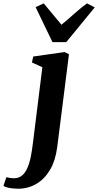

<svg xmlns="http://www.w3.org/2000/svg" viewBox="-142 -864 582 1140"><path d="M198 7.5Q187.5 89.5 154.8 144.8Q122 200 73 228.2Q24 256.5 -34 256.5Q-62 256.5 -86.2 252Q-110.5 247.5 -121.5 239L-104 188Q-96 190.5 -83.2 192.5Q-70.5 194.5 -61 194.5Q-31.5 194.5 -12 178.8Q7.5 163 20.2 134.2Q33 105.5 40.8 66.5Q48.5 27.5 54 -19L109.5 -465L47.5 -493L55.5 -528.5L242 -555L267.5 -542ZM169.5 -614 69.5 -821.5 117.5 -844Q143 -814.5 169.5 -781.5Q196 -748.5 223 -717Q261.5 -749 297.8 -781.5Q334 -814 374.5 -844L420.5 -820L251.5 -614Z"/></svg>

Font: Merriweather 48pt ExtraBold
Style: Italic
Weight: 800
Italic angle: -7.8°
Version: Version 2.101